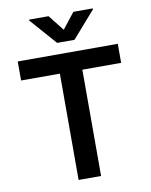

<svg xmlns="http://www.w3.org/2000/svg" viewBox="-101 -1024 861 1097"><g transform="rotate(-10 330.0 -475.5)"><path d="M257.8 -951.2 330.1 -859.9 401.9 -951.2H514.6V-945.8L380.4 -792.5H279.8L145 -945.8V-951.2ZM39.6 -616.7V-727.1H620.1V-616.7H395V0H264.6V-616.7Z"/></g></svg>

Font: Interop SemBd
Style: Regular
Weight: 600
Designer: Rasmus Andersson, Google, Jang Haemin
Foundry: jhaemin
Version: Version 1.007